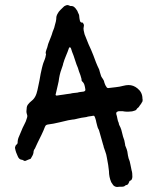

<svg xmlns="http://www.w3.org/2000/svg" viewBox="-20 -670 607 763"><path d="M446 73Q437 73 430 66Q428 63 426 60Q424 57 422 54Q413 33 413 10L410 -14Q407 -28 405 -42Q403 -56 398 -69L392 -86Q392 -88 391.5 -90Q391 -92 390 -94L375 -147Q374 -149 373.5 -152Q373 -155 371 -157Q368 -163 366.5 -169.5Q365 -176 363 -183Q362 -188 361 -192.5Q360 -197 358 -202Q356 -208 354 -209.5Q352 -211 345 -209Q340 -208 334.5 -207.5Q329 -207 324 -205Q320 -204 314.5 -203.5Q309 -203 304 -202L290 -199Q285 -198 279.5 -196.5Q274 -195 269 -195L251 -192Q243 -190 234 -188Q225 -186 217 -184Q193 -178 169 -175Q161 -173 160 -168Q159 -168 159 -167.5Q159 -167 159 -167Q153 -151 145.5 -135.5Q138 -120 130 -104Q128 -100 126.5 -96.5Q125 -93 123 -89Q122 -87 121 -84.5Q120 -82 119 -80Q113 -73 113 -63Q112 -57 109 -51.5Q106 -46 103 -41Q102 -38 99 -38Q95 -37 91 -35Q87 -33 82 -31Q79 -30 76 -31Q74 -32 71.5 -33.5Q69 -35 67 -35Q56 -36 51 -48Q43 -64 40 -80Q39 -84 40.5 -87Q42 -90 43 -93Q49 -97 50 -102V-103Q50 -116 55.5 -127.5Q61 -139 65 -150Q67 -156 70 -162Q73 -168 76 -174Q80 -181 82.5 -187.5Q85 -194 87 -201Q90 -209 87 -216Q85 -222 85 -227.5Q85 -233 86 -239Q86 -250 94 -258Q98 -263 102.5 -266.5Q107 -270 111 -274Q120 -283 125 -298Q129 -311 131.5 -324.5Q134 -338 137 -351Q139 -364 141.5 -376.5Q144 -389 147 -401Q148 -406 149.5 -410.5Q151 -415 152 -419Q155 -427 158 -434.5Q161 -442 162 -450Q164 -454 162 -457Q161 -462 162.5 -466Q164 -470 165 -474Q168 -481 169.5 -488Q171 -495 174 -502Q179 -515 182.5 -523.5Q186 -532 189 -543Q191 -549 193.5 -554.5Q196 -560 197 -566Q200 -575 202 -584.5Q204 -594 204 -603Q206 -611 208 -614Q213 -624 220.5 -631Q228 -638 235 -645Q240 -648 245 -649.5Q250 -651 255 -648Q259 -646 260 -646Q269 -647 275 -642Q281 -637 285 -630Q287 -628 288 -625Q289 -622 290 -620Q295 -612 295 -604Q295 -600 296 -595.5Q297 -591 298 -586Q301 -580 307 -580Q308 -581 309 -580Q310 -579 310 -578Q315 -572 313 -565Q311 -557 312.5 -549.5Q314 -542 316 -534Q320 -524 324 -514Q328 -504 332 -494Q337 -483 342 -472Q347 -461 351 -450Q356 -436 361.5 -422Q367 -408 374 -394L377 -383Q378 -379 379.5 -375Q381 -371 382 -367Q384 -364 385.5 -361Q387 -358 389 -356Q394 -349 395 -341Q398 -331 404 -323Q406 -320 410 -320Q425 -322 440 -323.5Q455 -325 470 -329Q481 -332 491 -332Q510 -332 526 -319Q545 -304 546 -281Q546 -276 547 -273Q547 -266 543 -262Q542 -259 539.5 -256Q537 -253 535 -250Q533 -246 531 -244L525 -239Q524 -237 522 -234.5Q520 -232 517 -231Q513 -230 509 -228.5Q505 -227 500 -227Q482 -225 468 -228H452Q450 -228 446 -226Q442 -224 442 -221V-217Q445 -208 446.5 -198.5Q448 -189 452 -181Q452 -177 454 -173Q459 -164 462 -154.5Q465 -145 467 -135Q467 -133 469 -127Q472 -120 474 -112.5Q476 -105 477 -97Q477 -91 480 -86Q484 -77 486 -68Q488 -59 489 -49Q490 -48 490 -45.5Q490 -43 491 -41Q496 -30 498 -17.5Q500 -5 503 7Q505 13 505.5 19.5Q506 26 506 33Q506 38 503 44Q500 47 500 47Q494 48 493 54L490 60Q488 64 484 65Q480 65 477 68Q473 72 466 72Q462 72 456.5 72Q451 72 446 73ZM205 -290Q211 -291 217.5 -292Q224 -293 232 -294Q237 -295 245 -296Q253 -297 260 -298Q267 -300 274 -300.5Q281 -301 288 -302Q294 -304 300 -304.5Q306 -305 312 -306Q321 -308 319 -316Q318 -324 315.5 -332.5Q313 -341 306 -347Q304 -349 304 -353V-356Q302 -364 299.5 -371.5Q297 -379 294 -386Q292 -394 289.5 -400.5Q287 -407 284 -414L272 -450Q269 -457 266.5 -464Q264 -471 262 -478L259 -482H256L254 -479Q249 -464 242.5 -449Q236 -434 231 -417Q231 -415 230 -412Q229 -409 228 -406Q224 -396 220.5 -384Q217 -372 215 -360Q214 -353 213 -346.5Q212 -340 210 -333L201 -294Q200 -293 202 -291.5Q204 -290 205 -290Z"/></svg>

Font: Lacquer
Style: Regular
Weight: 400
Designer: Eli Block, Niki Polyocan
Version: Version 1.100